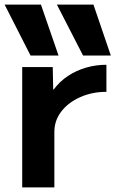

<svg xmlns="http://www.w3.org/2000/svg" viewBox="-27 -810 499 830"><path d="M105 -570 -7 -790H150L226 -570ZM332 -570 219 -790H377L452 -570ZM69 0V-520H201L203 -423H205Q231 -458 266.5 -481.5Q302 -505 344.5 -517.5Q387 -530 433 -530V-413Q371 -413 319.5 -390Q268 -367 238 -328Q208 -289 208 -240V0Z"/></svg>

Font: M PLUS 2
Style: Bold
Weight: 700
Designer: Coji Morishita
Foundry: UNDERFOREST DESIGN
Version: Version 1.001